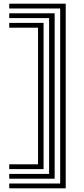

<svg xmlns="http://www.w3.org/2000/svg" viewBox="-20 -820 456 1040"><path d="M336 200V-800H30V-774H306V174H30V200ZM276 148V-748H30V-722H246V122H30V148ZM216 96V-696H30V-670H186V70H30V96Z"/></svg>

Font: Big Shoulders Inline Text Black
Style: Regular
Weight: 900
Designer: Patric King
Foundry: XO Type Co
Version: Version 1.000